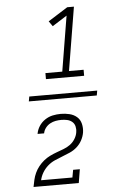

<svg xmlns="http://www.w3.org/2000/svg" viewBox="-65 -896 730 1112"><g transform="rotate(-5 300.0 -340.0)"><path d="M210 -446V-481H308L361 -802L276 -748L255 -778L369 -850H408L347 -481H432V-446ZM347 170H84Q88 149 92.5 129Q97 109 106 89.5Q115 70 128.5 53Q142 36 159 22Q176 8 195.5 -1.5Q215 -11 235.5 -18.5Q256 -26 276 -33.5Q296 -41 313.5 -53.5Q331 -66 343 -85Q355 -104 358 -124Q358 -125 358 -125Q358 -125 358 -125Q361 -142 357 -158.5Q353 -175 340.5 -185.5Q328 -196 311.5 -199.5Q295 -203 278 -203Q261 -203 244.5 -200Q228 -197 212.5 -188.5Q197 -180 186 -165.5Q175 -151 172 -134H134Q138 -158 151.5 -179Q165 -200 186 -214Q207 -228 230.5 -233Q254 -238 278 -238Q304 -238 328.5 -232Q353 -226 371 -210.5Q389 -195 395 -170Q401 -145 397 -119Q393 -96 381.5 -74.5Q370 -53 351.5 -36.5Q333 -20 310.5 -10Q288 0 265.5 8.5Q243 17 220.5 27Q198 37 179.5 53.5Q161 70 148.5 91Q136 112 131 135H313L321 91H360ZM495 -326H100L105 -354H500Z"/></g></svg>

Font: Iosevka Slab XLtExObl
Style: Regular
Weight: 200
Width: 7
Italic angle: -9°
Monospace: yes
Designer: Belleve Invis
Foundry: Belleve Invis
Version: Version 11.1.1; ttfautohint (v1.8.3)